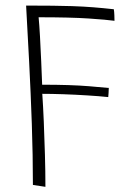

<svg xmlns="http://www.w3.org/2000/svg" viewBox="-20 -674 514 706"><path d="M147 13 101 6Q101 -102.5 97 -218.2Q93 -334 87.2 -445.8Q81.5 -557.5 76 -653.5Q132 -653.5 172.5 -653Q213 -652.5 245 -651.5Q289 -650 323.2 -647.2Q357.5 -644.5 398.5 -640Q400 -631.5 400.5 -618.2Q401 -605 401 -597.5Q373 -601.5 305.8 -606Q238.5 -610.5 122 -610.5Q124.5 -584.5 127 -540.8Q129.5 -497 131.5 -449.2Q133.5 -401.5 135 -362.5Q240.5 -362.5 307 -357Q373.5 -351.5 380 -350.5Q380 -342.5 379.2 -331.8Q378.5 -321 378 -317Q345 -320.5 301 -323.2Q257 -326 212.8 -327.5Q168.5 -329 135.5 -329Q138.5 -285 141 -226.8Q143.5 -168.5 145.2 -106Q147 -43.5 147 13Z"/></svg>

Font: Grandstander Thin
Style: Regular
Weight: 100
Designer: Tyler Finck
Foundry: Etcetera Type Co
Version: Version 1.200; ttfautohint (v1.8.3)